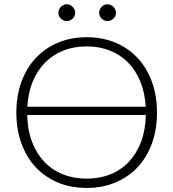

<svg xmlns="http://www.w3.org/2000/svg" viewBox="-20 -894 832 921"><path d="M58.5 0ZM733 -354Q733 -272 708.5 -205.2Q684 -138.5 639.5 -91.2Q595 -44 532.8 -18.2Q470.5 7.5 395.5 7.5Q320.5 7.5 258.5 -18.2Q196.5 -44 152 -91.2Q107.5 -138.5 83 -205.2Q58.5 -272 58.5 -354Q58.5 -435.5 83 -502.2Q107.5 -569 152 -616.2Q196.5 -663.5 258.5 -689.5Q320.5 -715.5 395.5 -715.5Q470.5 -715.5 532.8 -689.8Q595 -664 639.5 -616.5Q684 -569 708.5 -502.2Q733 -435.5 733 -354ZM395.5 -37Q458 -37 509.5 -57.8Q561 -78.5 598.2 -118Q635.5 -157.5 656.8 -214Q678 -270.5 679.5 -342.5H110.5Q112 -270.5 133.5 -214Q155 -157.5 192.5 -118Q230 -78.5 281.8 -57.8Q333.5 -37 395.5 -37ZM395.5 -671.5Q335.5 -671.5 285 -651.8Q234.5 -632 197 -594.5Q159.5 -557 137.2 -503.2Q115 -449.5 111 -382H679Q675 -449.5 653 -503.2Q631 -557 594 -594.5Q557 -632 506.5 -651.8Q456 -671.5 395.5 -671.5ZM341 -832.5Q341 -824.5 337.5 -817.2Q334 -810 328.5 -804.8Q323 -799.5 315.5 -796.2Q308 -793 300 -793Q292 -793 284.8 -796.2Q277.5 -799.5 272 -804.8Q266.5 -810 263.2 -817.2Q260 -824.5 260 -832.5Q260 -840.5 263.2 -848Q266.5 -855.5 272 -861.2Q277.5 -867 284.8 -870.2Q292 -873.5 300 -873.5Q308 -873.5 315.5 -870.2Q323 -867 328.5 -861.2Q334 -855.5 337.5 -848Q341 -840.5 341 -832.5ZM536.5 -832.5Q536.5 -824.5 533.2 -817.2Q530 -810 524.2 -804.8Q518.5 -799.5 511.2 -796.2Q504 -793 496 -793Q487.5 -793 480.2 -796.2Q473 -799.5 467.5 -804.8Q462 -810 458.8 -817.2Q455.5 -824.5 455.5 -832.5Q455.5 -849 467.5 -861.2Q479.5 -873.5 496 -873.5Q504 -873.5 511.2 -870.2Q518.5 -867 524.2 -861.2Q530 -855.5 533.2 -848Q536.5 -840.5 536.5 -832.5Z"/></svg>

Font: Lato Light
Style: Regular
Weight: 300
Designer: Lukasz Dziedzic
Foundry: tyPoland Lukasz Dziedzic
Version: Version 2.007; 2014-02-27